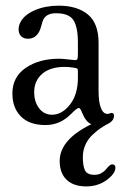

<svg xmlns="http://www.w3.org/2000/svg" viewBox="-20 -439 439 680"><path d="M191.4 130.9Q191.4 55.7 303.2 1Q283.7 -8.3 272 -37.1Q264.2 -56.6 259.8 -56.6Q252.4 -56.6 232.9 -36.6Q193.8 3.9 141.1 3.9Q84.5 3.9 54.2 -26.4Q23.9 -56.6 23.9 -107.9Q23.9 -166.5 71.3 -198.7Q118.7 -231 189 -231Q200.2 -231 221.4 -228.5Q242.7 -226.1 246.1 -226.1Q252.4 -226.1 254.2 -230.2Q255.9 -234.4 255.9 -248.5V-288.1Q255.9 -342.8 240.2 -367.4Q224.6 -392.1 178.2 -392.1Q145.5 -392.1 133.8 -370.6Q130.9 -365.2 127.2 -350.6Q123.5 -335.9 119.1 -327.6Q105.5 -301.8 79.1 -301.8Q63.5 -301.8 54.7 -310.8Q45.9 -319.8 45.9 -335.9Q45.9 -348.6 53.2 -361.8Q66.9 -387.2 104 -403.1Q141.1 -418.9 188 -418.9Q253.4 -418.9 291.3 -387.7Q329.1 -356.4 329.1 -287.1V-117.2Q329.1 -77.1 337.4 -56.4Q345.7 -35.6 360.8 -35.6Q364.7 -35.6 368.9 -37.4Q373 -39.1 375 -39.1Q383.8 -39.1 383.8 -29.3Q383.8 -9.3 357.4 2Q343.8 9.8 334.2 16.4Q324.7 22.9 308.3 37.8Q292 52.7 282.7 73.2Q273.4 93.8 273.4 117.2Q273.4 149.4 281.2 164.8Q289.1 180.2 315.4 180.2Q328.1 180.2 338.6 174.3Q349.1 168.5 354.5 161.6Q359.9 154.8 366 148.9Q372.1 143.1 377.4 143.1Q388.7 143.1 388.7 154.8Q388.7 175.8 357.9 198.5Q327.1 221.2 285.6 221.2Q240.7 221.2 216.1 197.8Q191.4 174.3 191.4 130.9ZM255.9 -163.1V-184.6Q255.9 -193.8 254.2 -195.6Q252.4 -197.3 242.2 -199.2Q223.6 -202.1 210 -202.1Q157.7 -202.1 129.4 -177.5Q101.1 -152.8 101.1 -112.8Q101.1 -78.6 118.4 -55.7Q135.7 -32.7 164.1 -32.7Q199.7 -32.7 227.8 -68.6Q255.9 -104.5 255.9 -163.1Z"/></svg>

Font: Cooper*
Style: Regular
Weight: 400
Designer: Owen Earl
Foundry: indestructible type*
Version: Version 0.001